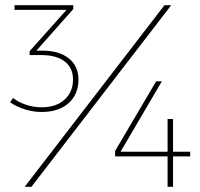

<svg xmlns="http://www.w3.org/2000/svg" viewBox="-20 -719 768 739"><path d="M282 -413Q282 -356 244 -322Q206 -288 140 -288Q108 -288 76 -298Q44 -308 19 -325L30 -342Q52 -325 81 -315.5Q110 -306 140 -306Q196 -306 228.5 -335.5Q261 -365 261 -413Q261 -458 229 -482.5Q197 -507 139 -507H94V-522L236 -681H36V-699H262V-684L120 -524H145Q207 -524 244.5 -494.5Q282 -465 282 -413ZM581 -406H603L444 -135H625V-261H646V-135H712V-117H646V0H625V-117H423V-138ZM613 -699H639L101 0H75Z"/></svg>

Font: TypoPRO Montserrat
Style: Regular
Weight: 250
Designer: Julieta Ulanovsky
Foundry: Julieta Ulanovsky
Version: Version 6.001